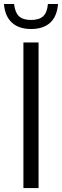

<svg xmlns="http://www.w3.org/2000/svg" viewBox="-47 -956 315 976"><path d="M72 0V-740H149V0ZM-27 -935.5H24.5Q29.5 -892 49.8 -873.2Q70 -854.5 111 -854.5Q152 -854.5 172.5 -873.5Q193 -892.5 196.5 -935.5H248Q243 -872.5 208 -840.5Q173 -808.5 111 -808.5Q49 -808.5 13.5 -841Q-22 -873.5 -27 -935.5Z"/></svg>

Font: Encode Sans Condensed
Style: Regular
Weight: 400
Width: 3
Designer: Multiple Designers
Foundry: Impallari Type
Version: Version 2.000